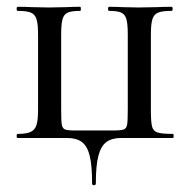

<svg xmlns="http://www.w3.org/2000/svg" viewBox="-20 -406 561 565"><path d="M176 0H32Q29 0 29 -6Q29 -12 32 -12Q58 -12 70.5 -18Q83 -24 87.5 -38.5Q92 -53 92 -83V-305Q92 -335 87.5 -349.5Q83 -364 70.5 -369Q58 -374 32 -374Q29 -374 29 -380Q29 -386 32 -386Q58 -386 73 -385L124 -384L176 -385Q191 -386 216 -386Q218 -386 218 -380Q218 -374 216 -374Q191 -374 179.5 -369Q168 -364 164 -349.5Q160 -335 160 -305V-81Q160 -49 162 -38.5Q164 -28 171.5 -25Q179 -22 201 -22H312Q336 -22 344 -25Q352 -28 354 -39Q356 -50 356 -83V-305Q356 -335 352 -349.5Q348 -364 336.5 -369Q325 -374 301 -374Q298 -374 298 -380Q298 -386 301 -386Q325 -386 339 -385L388 -384L443 -385Q458 -386 485 -386Q488 -386 488 -380Q488 -374 485 -374Q458 -374 445.5 -369Q433 -364 428.5 -349.5Q424 -335 424 -305V-81Q424 -47 427.5 -33.5Q431 -20 444 -16Q457 -12 489 -12Q491 -12 491 -6Q491 0 489 0H337Q309 0 293 12Q277 24 269.5 52.5Q262 81 262 134Q262 139 256.5 139Q251 139 251 134Q251 81 244 52.5Q237 24 221 12Q205 0 176 0Z"/></svg>

Font: Cormorant Infant Medium
Style: Regular
Weight: 500
Designer: Christian Thalmann (Catharsis Fonts)
Foundry: Catharsis Fonts
Version: Version 4.000